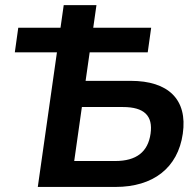

<svg xmlns="http://www.w3.org/2000/svg" viewBox="-20 -739 766 759"><path d="M436.5 0C585 0 683.1 -74.7 702.6 -210.4C722.2 -346.2 645 -419.4 496.6 -419.4H318.4L334.5 -532.2H564L577.6 -629.4H348.6L361.3 -718.8H231.9L219.2 -629.4H52.2L38.6 -532.2H205.1L129.4 0ZM303.7 -315.9H465.8C549.8 -315.9 585.4 -281.7 575.2 -210.4C564.9 -138.7 519.5 -102.5 435.5 -102.5H273.4Z"/></svg>

Font: Winston SemiBold
Style: Italic
Weight: 600
Italic angle: -8.13011°
Designer: Vernon Adams, Kim Jin-seong, David Berlow, Cristiano Sobral
Foundry: The Winston Project Authors
Version: Version 3.004